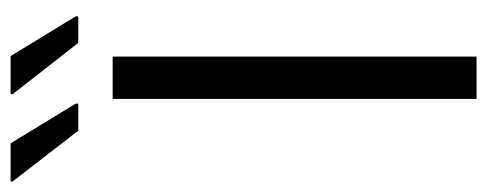

<svg xmlns="http://www.w3.org/2000/svg" viewBox="-368 -622 921 363"><g transform="rotate(-90 92.5 -440.5)"><path d="M0 0ZM87 0V-688H167V0ZM78 -753H27L-69 -877V-881H3L78 -758ZM243 -753H193L96 -877V-881H168L243 -758Z"/></g></svg>

Font: Assailand
Style: Regular
Weight: 400
Designer: Hector Gatti with collaboration of the Omnibus-Type team
Foundry: Omnibus-Type
Version: Version 0.072;October 19, 2019;FontCreator 12.0.0.2547 64-bi